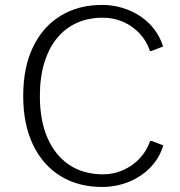

<svg xmlns="http://www.w3.org/2000/svg" viewBox="-20 -741 722 771"><path d="M390.1 9.8Q293.9 9.8 222.7 -34.2Q151.4 -78.1 112.3 -160.2Q73.2 -242.2 73.2 -355.5Q73.2 -469.7 112.3 -551.5Q151.4 -633.3 222.7 -677.2Q293.9 -721.2 390.1 -721.2Q423.3 -721.2 454.6 -713.9Q485.8 -706.5 514.2 -692.6Q542.5 -678.7 566.2 -658.4Q589.8 -638.2 607.4 -612.1Q625 -585.9 634.8 -554.2L588.9 -536.6H582Q568.8 -576.2 541 -606.2Q513.2 -636.2 475.1 -653.1Q437 -669.9 393.1 -669.9Q335 -669.9 288.3 -648.9Q241.7 -627.9 208.7 -587.6Q175.8 -547.4 158 -489Q140.1 -430.7 140.1 -355.5Q140.1 -255.9 171.4 -185.5Q202.6 -115.2 259.3 -78.1Q315.9 -41 393.1 -41Q436.5 -41 474.6 -57.9Q512.7 -74.7 541 -105Q569.3 -135.3 583 -174.8H589.8L635.7 -157.2Q626 -125 608.2 -98.6Q590.3 -72.3 566.4 -52.2Q542.5 -32.2 514.2 -18.3Q485.8 -4.4 454.3 2.7Q422.9 9.8 390.1 9.8Z"/></svg>

Font: Comme ExtraLight
Style: Regular
Weight: 250
Version: Version 1.000;gftools[0.9.27]